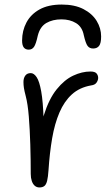

<svg xmlns="http://www.w3.org/2000/svg" viewBox="-20 -811 493 843"><path d="M153 12Q141 12 132.5 4.5Q124 -3 119.5 -16.5Q115 -30 115 -47Q115 -111 113 -177Q111 -243 106.5 -299Q102 -355 93 -389Q87 -412 85 -425Q83 -438 83 -451Q83 -468 91 -479Q99 -490 115 -490Q129 -490 141 -472Q153 -454 161 -409.5Q169 -365 171.5 -285.5Q174 -206 169 -84L146 -126Q150 -233 172.5 -305Q195 -377 229 -419Q263 -461 301.5 -479Q340 -497 377 -497Q397 -497 404 -488.5Q411 -480 411 -469Q411 -459 404 -448.5Q397 -438 380 -436Q329 -427 295.5 -396.5Q262 -366 241 -317Q220 -268 209 -204Q198 -140 193 -64Q191 -34 187 -17.5Q183 -1 175 5.5Q167 12 153 12ZM251 -791Q308 -791 346.5 -771Q385 -751 404.5 -719Q424 -687 424 -651Q424 -621 415 -609.5Q406 -598 389 -598Q373 -598 364.5 -609.5Q356 -621 348 -656Q341 -693 314 -709.5Q287 -726 250 -726Q211 -726 183.5 -710Q156 -694 146 -655Q138 -618 129.5 -605.5Q121 -593 106 -593Q92 -593 84.5 -602.5Q77 -612 77 -633Q77 -676 96 -712Q115 -748 153.5 -769.5Q192 -791 251 -791Z"/></svg>

Font: Shantell Sans Light
Style: Regular
Weight: 300
Designer: Stephen Nixon, Anya Danilova, Shantell Martin
Foundry: Arrow Type
Version: Version 1.011;[c5ecc13dd]